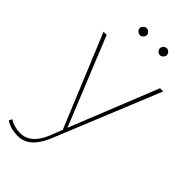

<svg xmlns="http://www.w3.org/2000/svg" viewBox="-286 -756 1015 1015"><g transform="rotate(45 221.5 -249.0)"><path d="M77.1 173.8Q156.2 173.8 198.2 67.9L224.1 2L9.8 -517.1H33.2L233.9 -22.9L432.1 -517.1H456.1L213.9 75.2Q165 194.3 79.1 193.8Q23.9 193.8 -13.2 168L-3.9 150.9Q30.3 173.8 77.1 173.8ZM308.1 -691.9Q318.4 -691.9 326.2 -684.1Q334 -675.8 334 -666Q334 -656.2 326.2 -648.4Q318.4 -640.6 308.6 -640.1Q298.8 -640.1 290 -647.9Q282.2 -656.2 282.2 -666Q282.2 -675.8 290 -684.1Q298.3 -691.9 308.1 -691.9ZM175.8 -684.1Q193.8 -666 175.8 -647.9Q168 -640.1 158.2 -640.1Q148.4 -640.1 140.1 -647.9Q122.1 -666 140.1 -684.1Q148.4 -691.9 158.2 -691.9Q168 -691.9 175.8 -684.1Z"/></g></svg>

Font: Montserrat-Hairline
Style: Regular
Weight: 250
Designer: Julieta Ulanovsky
Foundry: Julieta Ulanovsky
Version: Version 1.000;PS 002.000;hotconv 1.0.70;makeotf.lib2.5.58329